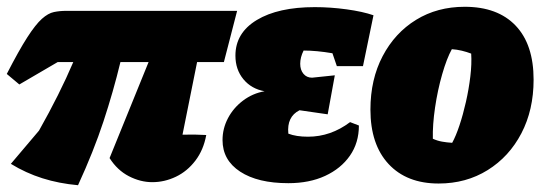

<svg xmlns="http://www.w3.org/2000/svg" viewBox="-32 -527 1596 566"><path d="M198 19Q142 14 93 -1.5Q44 -17 0 -44L83 -142Q144 -250 184 -344H138L25 -278L-12 -309Q24 -379 48.5 -417Q73 -455 91.5 -471.5Q110 -488 127 -491.5Q144 -495 163 -495H667L628 -344H549L506 -130Q542 -131 576 -129Q568 -85 544 -53.5Q520 -22 486.5 -6Q453 10 417 10Q382 10 348 -7.5Q314 -25 291 -61L406 -344H323Q302 -257 273 -169Q244 -81 198 19Z M818 13Q728 13 676 -21Q624 -55 624 -114Q624 -148 640 -178.5Q656 -209 684.5 -230.5Q713 -252 748 -258Q709 -265 685.5 -293.5Q662 -322 662 -363Q662 -430 725 -468Q788 -506 896 -506Q942 -506 989.5 -499.5Q1037 -493 1069 -482L1038 -332H961L948 -370Q901 -378 863 -378Q853 -358 853 -339Q853 -321 862.5 -309.5Q872 -298 888 -298L955 -305L934 -190L851 -202Q813 -183 818 -133Q841 -124 876 -124Q943 -124 1000 -167L1026 -157Q1026 -106 999.5 -68Q973 -30 926.5 -8.5Q880 13 818 13Z M1261 14Q1167 14 1113.5 -43.5Q1060 -101 1060 -204Q1060 -293 1096 -361.5Q1132 -430 1194.5 -468.5Q1257 -507 1338 -507Q1435 -507 1488 -451.5Q1541 -396 1541 -292Q1541 -203 1505 -134Q1469 -65 1405.5 -25.5Q1342 14 1261 14ZM1301 -106Q1312 -126 1322.5 -157.5Q1333 -189 1341.5 -226.5Q1350 -264 1354.5 -301.5Q1359 -339 1357 -369Q1344 -374 1329.5 -377.5Q1315 -381 1300 -382Q1285 -355 1271.5 -308Q1258 -261 1250.5 -210Q1243 -159 1244 -118Q1257 -112 1271 -109.5Q1285 -107 1301 -106Z"/></svg>

Font: Piazzolla Black
Style: Italic
Weight: 900
Italic angle: -11.3°
Designer: Juan Pablo del Peral
Foundry: Huerta Tipografica
Version: Version 1.330